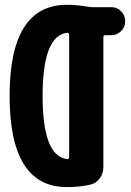

<svg xmlns="http://www.w3.org/2000/svg" viewBox="-20 -760 540 790"><path d="M264.6 -114.3V-616.2Q264.6 -625 256.8 -625Q155.3 -614.3 155.3 -365.2Q155.3 -116.2 256.8 -105.5Q264.6 -105.5 264.6 -114.3ZM438.5 -730.5Q461.9 -730.5 478.5 -713.4Q495.1 -696.3 495.1 -672.9V-671.9Q495.1 -648.4 478 -631.8Q460.9 -615.2 438.5 -615.2H414.1Q405.3 -615.2 405.3 -606.4V-72.3Q405.3 -45.9 390.1 -25.4Q375 -4.9 350.6 0Q306.6 9.8 254.9 9.8Q19.5 9.8 19.5 -365.2Q19.5 -740.2 254.9 -740.2Q295.9 -740.2 341.8 -732.4Q353.5 -730.5 360.4 -730.5Z"/></svg>

Font: Rounded Mgen+ 1m bold
Style: Bold
Weight: 700
Designer: [Source Han Sans]
Ryoko NISHIZUKA  (kana & ideographs); Paul D. Hunt (Latin, Greek & Cyrillic); Wenlong ZHANG  (bopomofo
Version: Version 1.059.20150602